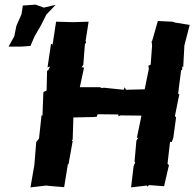

<svg xmlns="http://www.w3.org/2000/svg" viewBox="-20 -807 842 832"><path d="M353 -622 351 -630 364 -713 296 -711 223 -713 208 -614 201 -617 186 -515 197 -519 188 -501H184L182 -415L168 -408L164 -305L160 -308L149 -206L152 -210L137 -192C135 -159 131 -126 129 -93L128 -87L112 5L181 -3L197 -1L258 4L274 -95L277 -96L295 -196L291 -198L295 -203L298 -298L390 -300L393 -301H399L403 -312L493 -311V-303L502 -307L593 -306L573 -209L580 -211L571 -197L563 -106L566 -103L559 -87L548 5L616 -3L620 2L625 -5L691 0L712 -91L706 -98L717 -193L724 -191L731 -210L743 -298L738 -304L757 -399L759 -394L752 -402L765 -504L769 -502L770 -519L774 -517L779 -610L802 -699L740 -709L727 -713L664 -716L640 -632L637 -627L639 -610L633 -527L623 -522L625 -509L607 -420L526 -418L520 -429L516 -418L429 -427L423 -425L413 -429H326L344 -514L334 -516L341 -526L348 -616C349 -618 352 -620 353 -622ZM79 -783 73 -745 51 -695 42 -650 17 -605H72L112 -608L130 -650L158 -698L181 -744L221 -786L170 -774L134 -787Z"/></svg>

Font: Asimov Print
Style: DIt
Weight: 250
Width: 0
Designer: Google
Version: Version 2.000980: 2014